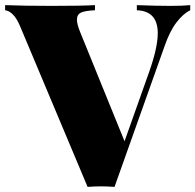

<svg xmlns="http://www.w3.org/2000/svg" viewBox="-36 -728 761 748"><path d="M705.1 -708V-688Q678.2 -675.3 651.9 -641.1Q625.5 -606.9 605 -547.9L410.2 0Q377.9 -2 356.9 -2Q336.4 -2 305.2 0L43 -624Q29.8 -656.2 14.2 -671.6Q-1.5 -687 -16.1 -688V-708Q56.6 -705.1 166 -705.1Q279.8 -705.1 334 -708V-688Q296.9 -686.5 280.3 -679.2Q263.7 -671.9 263.7 -651.4Q263.7 -634.3 275.9 -604L449.2 -177.7L545.9 -450.2Q578.6 -543.5 578.6 -598.6Q578.6 -685.1 497.1 -688V-708Q571.8 -705.1 627.9 -705.1Q675.3 -705.1 705.1 -708Z"/></svg>

Font: TypoPRO Playfair Display SC
Style: Regular
Weight: 900
Designer: Claus Eggers Sørensen
Foundry: Claus Eggers Sørensen
Version: Version 1.004;PS 001.004;hotconv 1.0.70;makeotf.lib2.5.58329